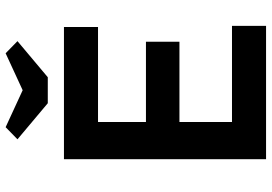

<svg xmlns="http://www.w3.org/2000/svg" viewBox="-158 -784 942 665"><g transform="rotate(-90 312.5 -451.0)"><path d="M94 0V-700H552V-582H223V-416H501V-300H223V-118H556V0ZM288 -756 163 -861 205 -902 333 -843 461 -902 503 -861 378 -756Z"/></g></svg>

Font: Lexend Deca Medium
Style: Regular
Weight: 500
Designer: Bonnie Shaver-Troup, Thomas Jockin
Foundry: Lexend
Version: Version 1.008; ttfautohint (v1.8.4.7-5d5b)